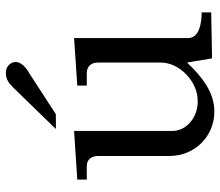

<svg xmlns="http://www.w3.org/2000/svg" viewBox="-68 -671 747 651"><g transform="rotate(-90 305.5 -345.5)"><path d="M22 -424.8H67.9C92.8 -424.8 102.1 -405.8 102.1 -386.2V-145C102.1 -58.1 168.9 7.8 252.9 7.8C320.8 7.8 375 -38.1 418.9 -85L433.1 0L588.9 -2.9V-35.2C559.1 -35.2 502 -41 502 -81.1V-467.8L340.8 -457V-424.8H382.8C404.8 -424.8 418.9 -411.1 418.9 -386.2V-173.8C418.9 -108.9 353 -48.8 291 -48.8C237.8 -45.9 187 -84 187 -134.8V-467.8L22 -457ZM193.8 -529.8C192.9 -528.8 244.1 -529.8 244.1 -529.8L384.8 -621.1C399.9 -628.9 420.9 -647 420.9 -666C420.9 -680.2 408.2 -699.2 384.8 -699.2C357.9 -699.2 346.2 -686 328.1 -668Z"/></g></svg>

Font: MusGlyphs-Text
Style: Regular
Weight: 400
Version: Version 2.1.1